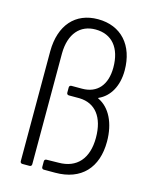

<svg xmlns="http://www.w3.org/2000/svg" viewBox="-108 -781 680 854"><g transform="rotate(15 231.5 -354.5)"><path d="M78 0H111C117 0 121 -4 121 -10V-521C122 -612 168 -662 238 -662C314 -662 358 -609 358 -519C358 -439 318 -392 248 -392H199C193 -392 189 -388 189 -382V-358C189 -352 193 -348 199 -348H248C321 -346 364 -292 364 -197C364 -101 316 -47 232 -47L177 -46C171 -46 167 -42 167 -36V-10C167 -4 171 0 177 0H229C349 0 416 -73 416 -193C416 -279 383 -343 330 -368C327 -369 327 -371 330 -372C379 -394 410 -447 410 -519C410 -635 344 -709 237 -709C133 -709 69 -637 68 -517V-10C68 -4 72 0 78 0Z"/></g></svg>

Font: Barlow Semi Condensed Light
Style: Regular
Weight: 300
Width: 4
Designer: Jeremy Tribby
Foundry: Tribby Type
Version: Version 1.422;hotconv 1.0.109;makeotfexe 2.5.65596